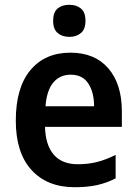

<svg xmlns="http://www.w3.org/2000/svg" viewBox="-20 -772 572 802"><path d="M274 -552Q376 -552 432.5 -486.5Q489 -421 489 -307V-242H168Q170 -166 204.5 -126Q239 -86 305 -86Q349 -86 386 -95.5Q423 -105 463 -125V-27Q426 -8 386 1Q346 10 292 10Q177 10 111.5 -62Q46 -134 46 -268Q46 -406 107 -479Q168 -552 274 -552ZM275 -460Q230 -460 202.5 -427Q175 -394 170 -328H373Q373 -386 349 -423Q325 -460 275 -460ZM270 -752Q299 -752 318 -736.5Q337 -721 337 -685Q337 -650 318 -634Q299 -618 270 -618Q240 -618 221 -634Q202 -650 202 -685Q202 -721 220.5 -736.5Q239 -752 270 -752Z"/></svg>

Font: Noto Sans Hebrew SemiCondensed SemiBold
Style: Regular
Weight: 600
Width: 4
Designer: Monotype Design Team
Foundry: Monotype Imaging Inc.
Version: Version 2.004; ttfautohint (v1.8.4.7-5d5b)